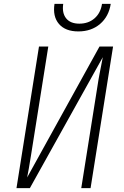

<svg xmlns="http://www.w3.org/2000/svg" viewBox="-20 -970 640 990"><path d="M65 0 181 -730H229L140 -170Q134 -132 128.5 -100.5Q123 -69 120 -55L493 -730H563L447 0H399L488 -560Q489 -568 493 -587.5Q497 -607 501.5 -631Q506 -655 510 -675L134 0ZM384 -808Q317 -808 284 -846.5Q251 -885 261 -950H306Q299 -903 321 -875.5Q343 -848 389 -848Q436 -848 467.5 -875.5Q499 -903 506 -950H551Q541 -885 496 -846.5Q451 -808 384 -808Z"/></svg>

Font: JetBrains Mono Thin
Style: Italic
Weight: 100
Italic angle: -9°
Monospace: yes
Designer: Philipp Nurullin, Konstantin Bulenkov
Foundry: JetBrains
Version: Version 2.305; ttfautohint (v1.8.4.7-5d5b)